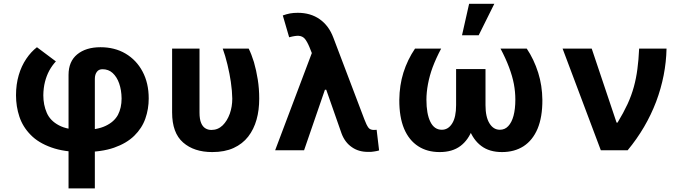

<svg xmlns="http://www.w3.org/2000/svg" viewBox="-20 -806 3648 1030"><path d="M488.8 204.6H347.7V-404.3Q347.7 -476.1 394 -514.2Q440.9 -552.7 519 -552.7Q595.2 -552.7 653.3 -518.6Q711.9 -483.9 744.6 -422.4Q777.8 -360.4 777.8 -277.8Q777.8 -221.2 759.8 -169.9Q741.7 -118.2 700.2 -77.6Q658.7 -37.1 591.8 -13.7Q524.4 9.8 425.3 9.8Q324.2 9.8 255.4 -15.1Q185.5 -40 144.5 -82.5Q102.1 -125.5 84 -180.2Q65.9 -234.4 65.9 -294.9Q65.9 -353.5 80.6 -403.3Q94.7 -451.7 121.1 -490.7Q146.5 -528.3 178.2 -552.7L279.8 -476.6Q259.3 -454.6 244.1 -426.8Q229.5 -399.4 221.2 -366.7Q212.9 -334 212.4 -294.9Q212.4 -243.2 231 -200.7Q249.5 -158.2 295.9 -133.8Q341.8 -108.9 425.3 -108.9Q501.5 -108.9 546.9 -130.9Q592.3 -152.3 612.8 -189.9Q632.3 -227.5 632.3 -277.8Q631.8 -322.8 619.1 -358.9Q606.9 -393.6 584 -414.6Q562 -434.6 529.8 -434.6Q509.3 -434.6 499.5 -420.4Q488.8 -406.2 488.8 -382.8Z M903.3 -203.1V-545.4H1050.3V-201.7Q1050.3 -166.5 1059.1 -146Q1067.4 -126 1082.5 -117.2Q1096.2 -108.9 1114.3 -108.9Q1148.9 -108.9 1174.3 -133.3Q1198.7 -157.2 1212.9 -196.3Q1226.1 -234.4 1226.1 -276.9Q1225.6 -316.4 1218.3 -367.2Q1212.4 -408.2 1200.2 -459.5Q1188.5 -507.8 1174.8 -545.4H1314Q1329.1 -515.6 1342.3 -472.7Q1355 -428.7 1362.8 -379.4Q1370.6 -330.6 1370.6 -276.9Q1370.6 -214.8 1356.4 -164.6Q1341.8 -112.3 1311.5 -73.2Q1281.2 -34.2 1233.4 -12.2Q1185.5 9.8 1118.7 9.8Q1021 9.8 962.4 -41.5Q903.3 -92.8 903.3 -203.1Z M1953.6 8.8Q1903.8 8.8 1868.2 -16.1Q1830.6 -41.5 1812.5 -89.4L1720.2 -353L1660.6 -502L1640.1 -553.2Q1627.4 -583.5 1615.2 -598.1Q1602.5 -612.3 1583 -613.8Q1564.9 -615.2 1531.2 -606L1497.1 -723.1Q1517.6 -730.5 1535.6 -733.9Q1554.2 -737.3 1577.6 -737.3Q1646 -737.3 1694.8 -703.1Q1744.1 -668.5 1768.1 -604.5L1934.6 -166Q1945.8 -135.7 1956.1 -121.6Q1965.3 -108.9 1985.4 -108.9Q1990.2 -108.9 1993.2 -109.4Q1994.6 -109.4 1997.1 -109.4Q1999.5 -109.4 2000.5 -109.9L2013.7 1Q2003.4 4.4 1986.3 6.8Q1969.7 9.8 1953.6 8.8ZM1611.3 0H1456.1L1672.4 -573.2L1767.1 -324.7H1723.1Z M2206.5 -545.4H2346.7Q2319.3 -494.1 2300.8 -444.8Q2284.7 -401.4 2275.9 -355Q2267.6 -310.5 2267.6 -271.5Q2267.6 -195.3 2288.6 -152.8Q2309.6 -109.9 2350.1 -109.9Q2384.8 -109.9 2405.8 -144Q2426.8 -177.2 2426.8 -242.2V-435.5H2537.6V-257.3Q2537.6 -176.3 2515.6 -116.2Q2493.2 -55.2 2450.2 -22.9Q2406.7 9.8 2338.9 9.8Q2271.5 9.8 2223.6 -21.5Q2174.3 -53.2 2147.9 -115.2Q2121.6 -178.2 2122.1 -270.5Q2123 -348.6 2144 -416Q2166 -485.8 2206.5 -545.4ZM2665 -545.4H2805.7Q2844.2 -488.3 2867.2 -416Q2888.7 -347.2 2889.6 -270.5Q2890.1 -178.2 2863.8 -115.2Q2837.4 -53.2 2788.6 -21.5Q2739.7 9.8 2672.9 9.8Q2605.5 9.8 2562 -22.9Q2518.1 -55.7 2496.1 -116.2Q2474.6 -174.8 2474.6 -257.3V-435.5H2584.5V-242.2Q2584.5 -178.2 2606 -144Q2627 -109.9 2661.6 -109.9Q2688.5 -109.9 2706.5 -129.4Q2725.1 -148.9 2734.9 -185.1Q2744.6 -221.7 2744.6 -271.5Q2744.6 -313 2736.8 -355Q2729 -396.5 2710.9 -444.8Q2692.4 -494.1 2665 -545.4ZM2547.9 -616.7H2458.5L2496.6 -785.6H2631.8Z M3347.2 0H3203.1L2998 -545.4H3154.3L3287.6 -148.4H3293Q3324.7 -200.7 3346.7 -248Q3367.7 -293.9 3380.4 -340.3Q3393.1 -386.7 3399.4 -436Q3405.8 -482.9 3408.7 -545.4H3555.7Q3552.7 -401.4 3500 -260.7Q3446.3 -119.6 3347.2 0Z"/></svg>

Font: My Font
Style: Bold
Weight: 500
Designer: Rasmus Andersson
Foundry: rsms
Version: Version 0.001